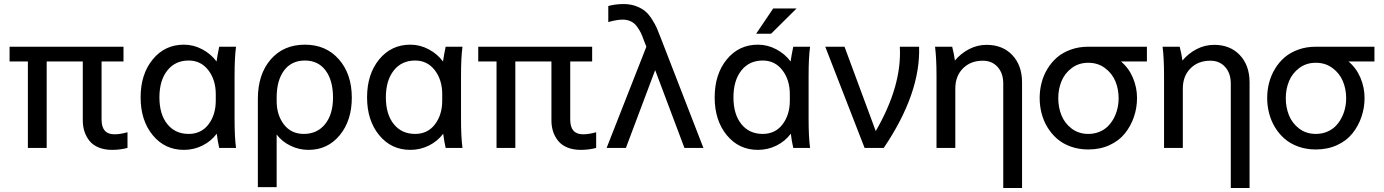

<svg xmlns="http://www.w3.org/2000/svg" viewBox="-20 -738 6905 958"><path d="M27.8 -504.9H596.2V-431.2H486.8V-141.1Q486.8 -67.9 550.8 -67.9Q579.6 -67.9 616.2 -78.1V0Q580.6 9.8 539.1 9.8Q501 9.8 472.2 -2.2Q443.4 -14.2 426.5 -35.2Q409.7 -56.2 401.4 -81.8Q393.1 -107.4 393.1 -137.2V-431.2H212.9V0H119.1V-431.2H27.8Z M681.6 -252Q681.6 -367.7 741.9 -441.4Q802.2 -515.1 897.5 -515.1Q945.8 -515.1 989.3 -491.9Q1032.7 -468.8 1060.5 -431.2Q1063.5 -454.6 1073.7 -504.9H1157.7Q1150.4 -452.1 1150.4 -359.9V-145Q1150.4 -52.7 1157.7 0H1073.7Q1065.4 -37.6 1061.5 -70.8Q1032.7 -32.7 989.7 -11.5Q946.8 9.8 897.5 9.8Q802.2 9.8 741.9 -63.7Q681.6 -137.2 681.6 -252ZM1056.6 -235.8V-268.1Q1056.6 -339.4 1019.5 -387.7Q982.4 -436 921.4 -436Q854 -436 814.7 -386.2Q775.4 -336.4 775.4 -252Q775.4 -168 814.7 -118.9Q854 -69.8 921.4 -69.8Q983.9 -69.8 1020.3 -117.4Q1056.6 -165 1056.6 -235.8Z M1360.4 -251V-233.9Q1360.4 -164.1 1396.7 -116.9Q1433.1 -69.8 1495.6 -69.8Q1563 -69.8 1602.3 -118.9Q1641.6 -168 1641.6 -251Q1641.6 -336.9 1604.5 -386.5Q1567.4 -436 1501.5 -436Q1434.6 -436 1397.5 -386.5Q1360.4 -336.9 1360.4 -251ZM1501.5 -515.1Q1606.9 -515.1 1671.1 -441.7Q1735.4 -368.2 1735.4 -251Q1735.4 -136.2 1675 -63.2Q1614.7 9.8 1519.5 9.8Q1472.2 9.8 1429.7 -10.7Q1387.2 -31.2 1360.4 -66.9V195.8H1266.6V-244.1Q1266.6 -367.2 1330.6 -441.2Q1394.5 -515.1 1501.5 -515.1Z M1811.5 -252Q1811.5 -367.7 1871.8 -441.4Q1932.1 -515.1 2027.3 -515.1Q2075.7 -515.1 2119.1 -491.9Q2162.6 -468.8 2190.4 -431.2Q2193.4 -454.6 2203.6 -504.9H2287.6Q2280.3 -452.1 2280.3 -359.9V-145Q2280.3 -52.7 2287.6 0H2203.6Q2195.3 -37.6 2191.4 -70.8Q2162.6 -32.7 2119.6 -11.5Q2076.7 9.8 2027.3 9.8Q1932.1 9.8 1871.8 -63.7Q1811.5 -137.2 1811.5 -252ZM2186.5 -235.8V-268.1Q2186.5 -339.4 2149.4 -387.7Q2112.3 -436 2051.3 -436Q1983.9 -436 1944.6 -386.2Q1905.3 -336.4 1905.3 -252Q1905.3 -168 1944.6 -118.9Q1983.9 -69.8 2051.3 -69.8Q2113.8 -69.8 2150.1 -117.4Q2186.5 -165 2186.5 -235.8Z M2366.2 -504.9H2934.6V-431.2H2825.2V-141.1Q2825.2 -67.9 2889.2 -67.9Q2918 -67.9 2954.6 -78.1V0Q2918.9 9.8 2877.4 9.8Q2839.4 9.8 2810.5 -2.2Q2781.7 -14.2 2764.9 -35.2Q2748 -56.2 2739.7 -81.8Q2731.4 -107.4 2731.4 -137.2V-431.2H2551.3V0H2457.5V-431.2H2366.2Z M3103 0H3006.8L3205.1 -504.9L3192.9 -536.1Q3184.6 -559.6 3177.5 -574.2Q3170.4 -588.9 3158 -606Q3145.5 -623 3127.4 -631.6Q3109.4 -640.1 3085.9 -640.1Q3058.1 -640.1 3015.1 -627.9V-708Q3050.8 -717.8 3091.8 -717.8Q3126 -717.8 3153.8 -707.3Q3181.6 -696.8 3199.2 -682.1Q3216.8 -667.5 3232.9 -642.1Q3249 -616.7 3257.3 -597.9Q3265.6 -579.1 3276.9 -548.8L3489.7 0H3395L3249 -388.2Z M3545.9 -252Q3545.9 -367.7 3606.2 -441.4Q3666.5 -515.1 3761.7 -515.1Q3810.1 -515.1 3853.5 -491.9Q3897 -468.8 3924.8 -431.2Q3927.7 -454.6 3938 -504.9H4022Q4014.6 -452.1 4014.6 -359.9V-145Q4014.6 -52.7 4022 0H3938Q3929.7 -37.6 3925.8 -70.8Q3897 -32.7 3854 -11.5Q3811 9.8 3761.7 9.8Q3666.5 9.8 3606.2 -63.7Q3545.9 -137.2 3545.9 -252ZM3920.9 -235.8V-268.1Q3920.9 -339.4 3883.8 -387.7Q3846.7 -436 3785.6 -436Q3718.3 -436 3679 -386.2Q3639.6 -336.4 3639.6 -252Q3639.6 -168 3679 -118.9Q3718.3 -69.8 3785.6 -69.8Q3848.1 -69.8 3884.5 -117.4Q3920.9 -165 3920.9 -235.8ZM3837.9 -695.8H3954.6L3827.6 -569.8H3752.9Z M4293.9 0 4097.7 -504.9H4193.8L4349.6 -84Q4481 -311 4469.7 -504.9H4565.9Q4573.7 -272.5 4389.6 0Z M4645.5 -504.9H4731Q4740.7 -466.8 4744.6 -436Q4774.4 -471.7 4815.4 -492.9Q4856.4 -514.2 4902.8 -514.2Q4982.9 -514.2 5031.2 -462.9Q5079.6 -411.6 5079.6 -327.1V200.2H4985.8V-320.8Q4985.8 -372.6 4957.8 -403.8Q4929.7 -435.1 4883.8 -435.1Q4822.8 -435.1 4784.7 -396.7Q4746.6 -358.4 4746.6 -295.9V0H4652.8V-359.9Q4652.8 -447.8 4645.5 -504.9Z M5410.2 7.8Q5362.8 7.8 5322.8 -6.6Q5282.7 -21 5254.4 -45.7Q5226.1 -70.3 5206.3 -103Q5186.5 -135.7 5177 -172.9Q5167.5 -210 5167.5 -249Q5167.5 -288.1 5177 -325Q5186.5 -361.8 5206.3 -394.5Q5226.1 -427.2 5254.4 -451.7Q5282.7 -476.1 5322.8 -490.5Q5362.8 -504.9 5410.2 -504.9H5702.6V-431.2H5573.2Q5612.3 -398.4 5632.8 -349.9Q5653.3 -301.3 5653.3 -249Q5653.3 -199.7 5637.7 -154.3Q5622.1 -108.9 5592.8 -72.3Q5563.5 -35.6 5516.1 -13.9Q5468.8 7.8 5410.2 7.8ZM5260.3 -248Q5260.3 -202.1 5276.4 -162.4Q5292.5 -122.6 5327.4 -96.2Q5362.3 -69.8 5410.2 -69.8Q5439.5 -69.8 5464.4 -79.8Q5489.3 -89.8 5506.8 -106.9Q5524.4 -124 5536.9 -147Q5549.3 -169.9 5555.4 -195.6Q5561.5 -221.2 5561.5 -248Q5561.5 -293.5 5545.2 -332.8Q5528.8 -372.1 5493.4 -398.4Q5458 -424.8 5410.2 -424.8Q5362.3 -424.8 5327.4 -398.4Q5292.5 -372.1 5276.4 -332.8Q5260.3 -293.5 5260.3 -248Z M5780.8 -504.9H5866.2Q5876 -466.8 5879.9 -436Q5909.7 -471.7 5950.7 -492.9Q5991.7 -514.2 6038.1 -514.2Q6118.2 -514.2 6166.5 -462.9Q6214.8 -411.6 6214.8 -327.1V200.2H6121.1V-320.8Q6121.1 -372.6 6093 -403.8Q6064.9 -435.1 6019 -435.1Q5958 -435.1 5919.9 -396.7Q5881.8 -358.4 5881.8 -295.9V0H5788.1V-359.9Q5788.1 -447.8 5780.8 -504.9Z M6545.4 7.8Q6498 7.8 6458 -6.6Q6418 -21 6389.6 -45.7Q6361.3 -70.3 6341.6 -103Q6321.8 -135.7 6312.3 -172.9Q6302.7 -210 6302.7 -249Q6302.7 -288.1 6312.3 -325Q6321.8 -361.8 6341.6 -394.5Q6361.3 -427.2 6389.6 -451.7Q6418 -476.1 6458 -490.5Q6498 -504.9 6545.4 -504.9H6837.9V-431.2H6708.5Q6747.6 -398.4 6768.1 -349.9Q6788.6 -301.3 6788.6 -249Q6788.6 -199.7 6772.9 -154.3Q6757.3 -108.9 6728 -72.3Q6698.7 -35.6 6651.4 -13.9Q6604 7.8 6545.4 7.8ZM6395.5 -248Q6395.5 -202.1 6411.6 -162.4Q6427.7 -122.6 6462.6 -96.2Q6497.6 -69.8 6545.4 -69.8Q6574.7 -69.8 6599.6 -79.8Q6624.5 -89.8 6642.1 -106.9Q6659.7 -124 6672.1 -147Q6684.6 -169.9 6690.7 -195.6Q6696.8 -221.2 6696.8 -248Q6696.8 -293.5 6680.4 -332.8Q6664.1 -372.1 6628.7 -398.4Q6593.3 -424.8 6545.4 -424.8Q6497.6 -424.8 6462.6 -398.4Q6427.7 -372.1 6411.6 -332.8Q6395.5 -293.5 6395.5 -248Z"/></svg>

Font: LT Superior Med
Style: Regular
Weight: 500
Designer: Daniel Lyons
Foundry: LyonsType
Version: Version 1.000